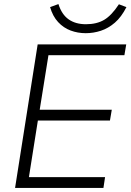

<svg xmlns="http://www.w3.org/2000/svg" viewBox="-20 -923 641 943"><path d="M54 0 165 -705H600L591 -652H218L175 -384H529L520 -331H166L122 -53H496L488 0ZM401 -760Q362 -760 327 -773Q292 -786 265.5 -814.5Q239 -843 226 -888L267 -903Q283 -852 317 -828Q351 -804 402 -804Q455 -804 491.5 -825.5Q528 -847 564 -902L601 -888Q576 -839 544 -811.5Q512 -784 475.5 -772Q439 -760 401 -760Z"/></svg>

Font: Nunito Sans 12pt Light
Style: Italic
Weight: 300
Italic angle: -9°
Designer: Vernon Adams
Foundry: Vernon Adams
Version: Version 3.101;gftools[0.9.27]